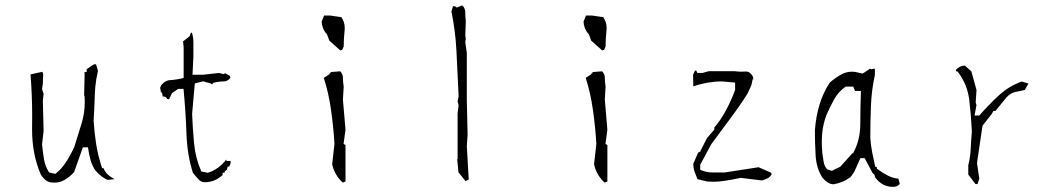

<svg xmlns="http://www.w3.org/2000/svg" viewBox="-20 -707 4049 731"><path d="M102.5 -264.6 102.1 -213.9Q102.1 -119.6 135.3 -42.5Q145 -27.3 155.8 -19.8Q166.5 -12.2 178.7 -12.2H179.2Q183.1 -11.7 186.5 -11.7Q206.5 -11.7 223.1 -20.5Q243.2 -31.2 262.2 -51.8L295.4 -146H300.8H314.9Q318.8 -117.7 325.4 -95.7Q332 -73.7 343.8 -57.1Q355 -44.4 367.2 -35.2Q379.4 -25.9 391.1 -22L416 -24.9Q403.3 -31.7 392.1 -41Q380.4 -50.8 374 -66.9H368.7Q353 -114.3 346.2 -157.7Q339.4 -201.2 336.4 -247.1Q339.4 -296.4 340.3 -328.1Q341.3 -359.9 342.8 -375.5Q345.7 -406.7 353 -437.5L345.7 -461.9Q343.8 -462.4 341.8 -462.4Q336.4 -462.4 330.1 -457.5Q319.8 -449.7 310.1 -443.8V-433.6L301.3 -431.6L302.2 -423.3L300.3 -344.7L302.2 -338.4Q302.7 -328.1 302.7 -318.8Q302.7 -276.4 291 -238.3Q277.3 -193.4 263.7 -149.9Q261.7 -145 256.3 -133.8Q237.3 -96.2 221.2 -75.7Q208.5 -59.1 192.9 -46.9L190.4 -44.9L167.5 -50.3L165.5 -52.7Q151.4 -75.7 147.2 -102.3Q143.1 -128.9 140.1 -157.2L146 -208.5L143.1 -323.7L146 -349.6L140.1 -367.7L143.1 -388.2Q143.1 -402.8 143.8 -411.4Q144.5 -419.9 144.5 -421.4Q144.5 -428.7 141.1 -433.6L96.2 -423.8V-422.9Q102.5 -345.2 102.5 -264.6Z M827.6 -40.5V-49.3H834.5L836.4 -55.2L844.2 -61L846.7 -72.8H852.5L857.9 -84.5V-94.2H842.3L841.3 -99.6Q812.5 -62 772.9 -49.8L771 -49.3L746.6 -54.2L745.1 -57.6Q724.1 -105.5 718.8 -162.4Q713.4 -219.2 711.4 -273.4L721.7 -389.6L754.9 -397.5Q764.6 -393.1 772.5 -392.1Q780.3 -391.1 787.6 -386.2L793 -392.1Q813.5 -397 832.5 -397Q845.7 -397 857.4 -410.2L855 -418L837.4 -428.2L831.1 -424.8L814 -429.2L752.4 -422.4H712.9L716.3 -491.2V-546.9Q716.3 -566.9 710 -583.5L706.1 -581.1L701.7 -568.8L676.8 -549.3L679.2 -527.8V-410.2Q661.6 -405.8 652.8 -404.8Q638.2 -402.3 627 -401.9Q608.4 -400.9 593.3 -381.8L589.8 -373L592.8 -355H596.7L599.6 -339.4H604.5Q609.4 -339.4 612.3 -336.4Q615.2 -333.5 616.2 -330.1L621.6 -329.1L624.5 -330.1L634.8 -352.5L658.7 -368.7H678.7Q687 -282.7 689.9 -198.7Q692.9 -116.2 714.4 -49.3Q730.5 -29.3 737.3 -22.5Q745.6 -14.2 757.8 -13.2Q778.8 -13.2 795.2 -19.8Q811.5 -26.4 827.6 -40.5Z M1238.8 -428.2H1234.9V-424.8L1212.9 -410.6Q1231.4 -352.1 1240.2 -289.6Q1249.5 -224.6 1253.4 -159.2L1244.6 -81.5Q1253.9 -39.6 1285.2 -11.7L1295.4 -16.1V-154.8L1288.1 -159.2L1295.4 -212.9L1285.6 -328.1L1288.6 -377.4Q1285.6 -395.5 1285.6 -412.1Q1285.6 -424.3 1275.4 -435.5L1238.8 -432.6ZM1292.5 -600.1Q1292.5 -623 1279.8 -641.6L1236.8 -647.9H1213.9L1204.6 -624.5Q1205.1 -611.8 1210 -599.6Q1215.3 -585.9 1224.1 -577.6L1225.1 -576.2L1233.9 -552.2L1275.4 -515.1L1282.7 -517.1L1288.6 -529.8Q1288.6 -559.1 1292 -591.3Q1292.5 -595.7 1292.5 -600.1Z M1753.4 -627.4Q1751.5 -643.6 1751.5 -657.7Q1751.5 -671.9 1744.6 -681.6L1739.3 -686.5L1718.8 -678.2L1712.4 -683.1H1704.6L1698.7 -663.6Q1706.1 -627.9 1710.9 -590.3Q1715.8 -552.7 1717.8 -513.2Q1722.2 -429.2 1726.1 -340.3L1722.2 -320.8L1726.1 -306.2L1722.2 -275.9V-102.1L1720.7 -99.6L1725.6 -50.8L1752.4 -17.6L1764.6 -23.4L1757.3 -150.4L1760.3 -194.3L1757.3 -323.2V-505.4L1751.5 -545.9L1753.4 -560.5L1751.5 -570.8Z M2235.8 -428.2H2231.9V-424.8L2210 -410.6Q2228.5 -352.1 2237.3 -289.6Q2246.6 -224.6 2250.5 -159.2L2241.7 -81.5Q2251 -39.6 2282.2 -11.7L2292.5 -16.1V-154.8L2285.2 -159.2L2292.5 -212.9L2282.7 -328.1L2285.6 -377.4Q2282.7 -395.5 2282.7 -412.1Q2282.7 -424.3 2272.5 -435.5L2235.8 -432.6ZM2289.6 -600.1Q2289.6 -623 2276.9 -641.6L2233.9 -647.9H2210.9L2201.7 -624.5Q2202.1 -611.8 2207 -599.6Q2212.4 -585.9 2221.2 -577.6L2222.2 -576.2L2231 -552.2L2272.5 -515.1L2279.8 -517.1L2285.6 -529.8Q2285.6 -559.1 2289.1 -591.3Q2289.6 -595.7 2289.6 -600.1Z M2619.6 -378.4Q2675.3 -397 2728.5 -397H2729L2778.8 -392.6V-364.7Q2764.6 -325.2 2743.2 -285.6Q2722.7 -247.6 2699.7 -221.7V-216.8V-213.9L2671.4 -180.7L2647.9 -134.3H2647V-130.4L2637.7 -125.5L2619.6 -83.5Q2619.6 -66.4 2625 -52.2L2635.3 -24.9L2671.9 -16.1Q2684.1 -15.1 2700.2 -15.1Q2730.5 -15.1 2800.3 -29.8L2880.4 -20Q2891.6 -22.9 2901.9 -27.8Q2910.2 -31.7 2918 -43L2916 -49.3L2868.2 -70.3L2738.8 -50.3H2694.3Q2671.4 -50.3 2650.4 -58.6L2646 -60.5V-78.1V-80.1L2688.5 -158.7Q2722.7 -205.6 2758.5 -253.2Q2794.4 -300.8 2825.7 -350.1Q2830.6 -361.8 2836.4 -373Q2842.3 -384.3 2844.2 -398.4L2845.2 -404.8H2848.1L2847.2 -414.6Q2835.9 -434.6 2820.8 -434.6Q2819.8 -434.6 2816.4 -434.6Q2811.5 -434.1 2800.8 -434.1Q2790 -434.1 2776.9 -436H2678.7L2654.3 -429.2H2635.3L2630.4 -439L2625.5 -437.5L2618.7 -422.4Z M3318.8 -64.5V-69.8L3312 -73.2Q3306.2 -99.1 3300.8 -126.2Q3295.4 -153.3 3293.5 -181.2V-181.6Q3293.5 -244.1 3295.9 -304.4Q3298.3 -364.7 3311 -421.9V-439Q3311 -442.9 3309.6 -445.8L3296.9 -443.4L3292 -445.8L3286.1 -440.9L3264.2 -426.8L3236.8 -433.1Q3230.5 -434.1 3224.1 -434.1Q3202.6 -434.1 3184.6 -424.3Q3160.6 -411.1 3139.2 -392.6Q3113.8 -354 3100.1 -308.6Q3086.4 -263.2 3082.5 -210.4Q3082.5 -161.1 3085.4 -114Q3088.4 -66.9 3110.4 -31.7Q3119.6 -20 3130.9 -12.7Q3141.6 -5.4 3153.8 -5.4Q3170.4 -8.3 3186.3 -14.6Q3202.1 -21 3218.3 -32.7L3231.9 -51.8L3255.9 -105H3267.6H3272L3301.8 -48.8L3309.1 -42L3312.5 -30.8Q3339.4 4.4 3378.9 4.4Q3388.2 4.4 3394 2Q3400.4 -0.5 3405.8 -6.8L3400.4 -26.9Q3380.4 -28.3 3360.6 -38.3Q3340.8 -48.3 3318.8 -64.5ZM3110.8 -124Q3108.9 -146 3108.9 -165Q3108.9 -184.1 3110.4 -200.2Q3113.8 -235.8 3127 -270.5Q3140.1 -300.3 3155.8 -328.6Q3172.4 -358.4 3198.2 -376L3199.7 -377.4H3228.5L3235.4 -360.8H3257.8Q3255.4 -294.9 3255.4 -235.4Q3255.4 -175.8 3230 -127.4L3228 -123.5H3224.1V-122.1L3179.2 -72.3L3147 -56.6L3129.9 -62L3128.4 -63.5Q3118.2 -74.7 3115.7 -92.3Q3113.8 -107.4 3110.8 -124Z M3762.2 -284.7H3770Q3811 -335.4 3812.5 -336.9Q3828.6 -354 3848.6 -357.4Q3866.7 -360.4 3881.8 -364.7L3895 -387.7V-389.2L3870.1 -396.5Q3824.2 -380.4 3786.6 -347.2Q3747.6 -312 3708.5 -267.1H3690.4L3697.8 -307.1L3694.8 -316.4L3697.8 -364.3L3678.2 -435.5L3653.3 -457.5Q3643.1 -457 3635.3 -453.1Q3625 -447.8 3619.6 -440.9V-436L3626.5 -434.1L3627.9 -432.1Q3663.1 -384.8 3670.2 -326.9Q3677.2 -269 3680.2 -206.1Q3677.2 -173.3 3675.8 -140.6Q3674.3 -107.9 3666.5 -78.1V-42.5L3693.8 -6.3H3701.7L3708.5 -26.9L3699.7 -85.9L3720.7 -228.5L3755.4 -272.5Z"/></svg>

Font: Bakudai
Style: ExtraLight
Weight: 200
Version: Version 1.48